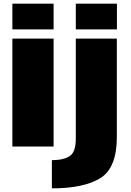

<svg xmlns="http://www.w3.org/2000/svg" viewBox="-20 -805 719 1055"><path d="M48 0H274.5V-593H48ZM48 -785V-643.5H274.5V-785ZM265 230Q440 230 531 174Q622 118 622 -52.5V-593H396.5V-43.5Q396.5 31.5 362.2 53.2Q328 75 265 75ZM396.5 -785V-643.5H622.5V-785Z"/></svg>

Font: Anybody Thin Black
Style: Regular
Weight: 900
Version: Version 1.113;gftools[0.9.25]